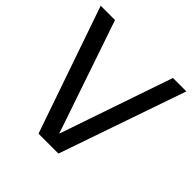

<svg xmlns="http://www.w3.org/2000/svg" viewBox="-191 -899 1057 1057"><g transform="rotate(45 337.5 -370.0)"><path d="M260 0 4 -740H115.5L340.5 -80.5L566.5 -740H671L415 0Z"/></g></svg>

Font: Encode Sans Md
Style: Regular
Weight: 500
Designer: Multiple Designers
Foundry: Impallari Type
Version: Version 3.002; ttfautohint (v1.8.3) -l 8 -r 50 -G 200 -x 14 